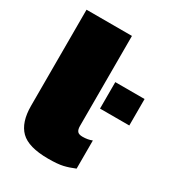

<svg xmlns="http://www.w3.org/2000/svg" viewBox="-166 -775 811 886"><g transform="rotate(30 239.0 -332.0)"><path d="M225 10Q120 10 77.5 -32Q35 -74 35 -162V-674H277V-194Q277 -175 284.5 -166Q292 -157 312 -157Q340 -157 362 -166V-16Q331 -3 303 3.5Q275 10 225 10ZM317 -310V-451H473V-310Z"/></g></svg>

Font: Boz Display
Style: Regular
Weight: 900
Version: Version 2.000; ttfautohint (v1.8.3)